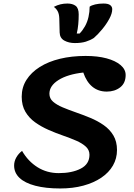

<svg xmlns="http://www.w3.org/2000/svg" viewBox="-20 -1043 760 1088"><path d="M321 25Q239 25 180 9.5Q121 -6 90.5 -35Q60 -64 60 -105Q60 -129 72.5 -151Q85 -173 105 -188Q139 -129 192.5 -95.5Q246 -62 313 -62Q388 -62 437.5 -87.5Q487 -113 487 -166Q487 -193 466.5 -212Q446 -231 411.5 -246Q377 -261 336.5 -275Q296 -289 255 -307Q214 -325 179.5 -349.5Q145 -374 124 -409.5Q103 -445 103 -495Q103 -548 130 -590.5Q157 -633 205.5 -663.5Q254 -694 320 -710Q386 -726 465 -726Q533 -726 583.5 -712.5Q634 -699 663 -674.5Q692 -650 692 -618Q692 -572 661 -548Q630 -524 585 -524Q537 -524 503.5 -551.5Q470 -579 452 -632Q363 -622 311.5 -589.5Q260 -557 260 -512Q260 -485 280.5 -467Q301 -449 335.5 -434.5Q370 -420 410.5 -406Q451 -392 492 -375Q533 -358 567.5 -334Q602 -310 622.5 -275.5Q643 -241 643 -193Q643 -145 620 -105Q597 -65 554 -36Q511 -7 452 9Q393 25 321 25ZM404 -799Q370 -799 344.5 -813Q319 -827 318 -859L316 -939Q315 -965 306.5 -980Q298 -995 285 -1004Q304 -1014 322.5 -1018.5Q341 -1023 362 -1023Q391 -1023 408.5 -1010Q426 -997 426 -961Q426 -933 423.5 -905.5Q421 -878 415 -853H431Q448 -870 461.5 -894Q475 -918 481.5 -947Q488 -976 488 -1005Q498 -1013 519.5 -1018Q541 -1023 566 -1023Q593 -1023 604.5 -1014Q616 -1005 616 -991Q616 -967 599.5 -936.5Q583 -906 559 -877Q535 -848 512 -828Q492 -815 466.5 -807Q441 -799 404 -799Z"/></svg>

Font: Lemonada Medium
Style: Regular
Weight: 500
Designer: Mohamed Gaber (Arabic), Eduardo Tunni (Latin)
Foundry: Kief Type Foundry
Version: Version 4.004; ttfautohint (v1.8.2)